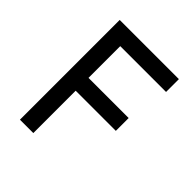

<svg xmlns="http://www.w3.org/2000/svg" viewBox="-198 -854 984 984"><g transform="rotate(45 294.5 -361.5)"><path d="M104 -723H533V-630H201V-400H492V-307H201V0H104Z"/></g></svg>

Font: Synthetic
Style: Regular
Weight: 400
Designer: Santiago Orozco
Foundry: Typemade
Version: Version 2.000; ttfautohint (v1.8.4.7-5d5b)